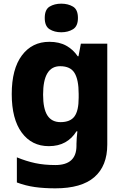

<svg xmlns="http://www.w3.org/2000/svg" viewBox="-20 -880 678 1047"><path d="M249 -652Q303 -652 341 -631Q379 -610 404 -573H408L421 -642H565V-92Q565 25 494.5 86Q424 147 282 147Q220 147 170 140Q120 133 72 115V-22Q123 -1 172 9.5Q221 20 282 20Q397 20 397 -85V-96Q397 -110 398.5 -128.5Q400 -147 402 -164H397Q373 -125 335.5 -104Q298 -83 246 -83Q153 -83 98.5 -157Q44 -231 44 -367Q44 -504 99.5 -578Q155 -652 249 -652ZM308 -519Q215 -519 215 -364Q215 -287 238.5 -250.5Q262 -214 310 -214Q363 -214 386 -245Q409 -276 409 -347V-368Q409 -445 386.5 -482Q364 -519 308 -519ZM314 -860Q351 -860 378 -844Q405 -828 405 -782Q405 -737 378 -720.5Q351 -704 314 -704Q277 -704 250.5 -720.5Q224 -737 224 -782Q224 -828 250.5 -844Q277 -860 314 -860Z"/></svg>

Font: Noto Sans Telugu UI ExtraBold
Style: Regular
Weight: 800
Designer: Jelle Bosma - Monotype Design Team
Foundry: Monotype Imaging Inc.
Version: Version 2.005; ttfautohint (v1.8.4.7-5d5b)